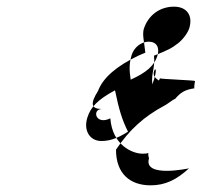

<svg xmlns="http://www.w3.org/2000/svg" viewBox="-20 -601 615 576"><path d="M242 -248C230 -210 249 -178 284 -178C305 -178 328 -183 364 -206C346 -242 337 -272 325 -330C273 -302 252 -280 242 -248ZM274 -328C289 -368 330 -403 395 -434L416 -443C412 -480 407 -495 411 -513C424 -555 459 -581 502 -581C541 -581 559 -554 548 -517C543 -501 528 -482 514 -471C495 -456 482 -450 442 -434C446 -397 433 -382 437 -348C453 -390 447 -402 442 -387C434 -362 477 -354 455 -356L460 -366C459 -364 566 -360 565 -358C564 -354 562 -338 563 -336C536 -332 523 -325 505 -304C504 -306 477 -285 473 -284C413 -252 368 -212 328 -152C328 -80 370 -45 432 -45C476 -45 510 -62 547 -96C547 -96 409 -66 427 -126C419 -152 437 -139 407 -140C378 -140 317 -165 311 -246C266 -224 255 -274 286 -274C253 -274 250 -290 274 -328ZM375 -436C368 -412 367 -394 372 -362C421 -384 443 -405 452 -433C460 -458 450 -476 426 -476C404 -476 382 -459 375 -436Z"/></svg>

Font: Zinc
Style: Obl
Weight: 400
Version: Version 1